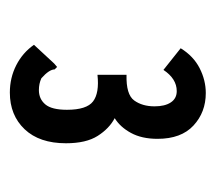

<svg xmlns="http://www.w3.org/2000/svg" viewBox="-44 -633 438 390"><g transform="rotate(90 175.0 -438.0)"><path d="M168 -239Q138 -239 112.5 -252Q87 -265 71 -288L109 -329L116 -335L121 -330Q121 -319 139 -303Q150 -298 163 -298Q181 -298 192 -311Q203 -324 203 -355Q203 -395 186 -408Q169 -421 132 -417V-476Q172 -475 184 -491.5Q196 -508 196 -533Q196 -554 188 -566Q180 -578 165 -578Q140 -578 122 -551L78 -586Q94 -612 118.5 -624.5Q143 -637 169 -637Q208 -637 235 -612Q262 -587 262 -539Q262 -507 250 -485Q238 -463 220 -452Q241 -441 256 -417.5Q271 -394 271 -353Q271 -299 242.5 -269Q214 -239 168 -239Z"/></g></svg>

Font: Inconsolata ExtraCondensed ExtraBold
Style: Regular
Weight: 800
Width: 2
Monospace: yes
Designer: Raph Levien, Cyreal, Brenton Simpson
Foundry: Raph Levien, Cyreal, Google
Version: Version 3.001; ttfautohint (v1.8.2.53-6de2)